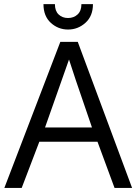

<svg xmlns="http://www.w3.org/2000/svg" viewBox="-20 -931 676 951"><path d="M1.5 0ZM203.1 -299.8H435.5Q332.5 -599.1 321.8 -636.2ZM1.5 0 278.8 -723.6H365.2L634.3 0H547.4L462.9 -229H174.8L87.4 0ZM195.3 -910.6H252Q252 -877 270.3 -859.4Q288.6 -841.8 316.9 -841.8Q345.2 -841.8 364.3 -859.4Q383.3 -877 383.3 -910.6H440.4Q440.4 -851.6 403.3 -818.1Q366.2 -784.7 317.1 -784.7Q268.1 -784.7 231.7 -817.9Q195.3 -851.1 195.3 -910.6Z"/></svg>

Font: Oxygen
Style: Normal
Weight: 400
Designer: Vernon Adams
Foundry: Vernon Adams
Version: Version Release 0.2.2 webfont; ttfautohint (v0.8.52-bc40) -l